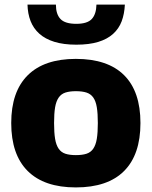

<svg xmlns="http://www.w3.org/2000/svg" viewBox="-20 -807 663 838"><path d="M311 11Q173 11 101 -60.5Q29 -132 29 -270Q29 -407 101 -478.5Q173 -550 311 -550Q450 -550 521.5 -479Q593 -408 593 -270Q593 -132 521.5 -60.5Q450 11 311 11ZM311 -130Q339 -130 357.5 -136Q376 -142 387 -158Q398 -174 402.5 -201Q407 -228 407 -270Q407 -312 402.5 -339Q398 -366 387 -381.5Q376 -397 357.5 -403Q339 -409 311 -409Q284 -409 265.5 -403Q247 -397 236 -381Q225 -365 220.5 -338.5Q216 -312 216 -270Q216 -228 220.5 -201Q225 -174 236 -158Q247 -142 265.5 -136Q284 -130 311 -130ZM313 -612Q257 -612 217 -624.5Q177 -637 151.5 -660Q126 -683 113.5 -715Q101 -747 100 -787H224Q224 -745 244 -724Q264 -703 313 -703Q361 -703 380.5 -724Q400 -745 401 -787H525Q523 -746 511 -714Q499 -682 473.5 -659Q448 -636 408.5 -624Q369 -612 313 -612Z"/></svg>

Font: Encode Sans Narrow
Style: ExtraBold
Weight: 800
Designer: Pablo Impallari, Andres Torresi
Foundry: Pablo Impallari, Andres Torresi
Version: Version 1.000; ttfautohint (v1.00) -l 8 -r 50 -G 200 -x 14 -